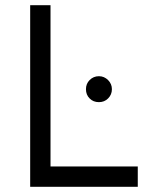

<svg xmlns="http://www.w3.org/2000/svg" viewBox="-20 -720 565 740"><path d="M96.3 0H511V-78.3H174.7V-700H96.3ZM411.3 -376.3Q411.3 -396.5 396.5 -411.5Q381.5 -426.3 361.3 -426.3Q340.3 -426.3 325.5 -411.5Q311.3 -397.3 311.3 -376.3Q311.3 -354.5 325.5 -340.5Q339.5 -326.3 361.3 -326.3Q382.3 -326.3 396.5 -340.5Q411.3 -355.3 411.3 -376.3Z"/></svg>

Font: Unageo Variable
Style: Regular
Weight: 300
Designer: Richard Sepsi
Foundry: Richard Sepsi
Version: Version 2.200